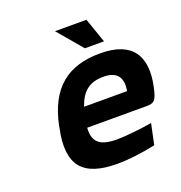

<svg xmlns="http://www.w3.org/2000/svg" viewBox="-125 -788 856 906"><g transform="rotate(-20 303.0 -335.5)"><path d="M597 -273C629 -422 573 -509 413 -509C249 -509 152 -431 115 -256L113 -244C75 -66 139 9 314 9C367 9 433 1 505 -14L527 -118C483 -110 397 -100 350 -100C266 -100 231 -127 236 -200H532C574 -200 583 -209 597 -273ZM249 -680 354 -556H450L407 -680ZM256 -298C281 -370 320 -400 390 -400C458 -400 484 -363 472 -298Z"/></g></svg>

Font: LT Wave Mono Bold
Style: Italic
Weight: 700
Designer: Daniel Lyons
Version: Version 2.5 (Glyphs App)